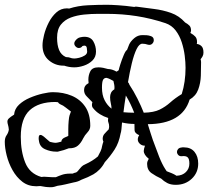

<svg xmlns="http://www.w3.org/2000/svg" viewBox="-27 -661 875 804"><path d="M186 123Q164 123 142 118Q138 118 133.5 118.5Q129 119 125 119Q91 119 66.5 100Q42 81 25.5 51.5Q9 22 1 -10Q-7 -42 -7 -67Q-7 -84 0.5 -94.5Q8 -105 10 -118Q9 -130 6.5 -138Q4 -146 4 -152Q4 -159 10 -165Q16 -171 32 -181Q34 -205 52.5 -222.5Q71 -240 98 -251.5Q125 -263 151.5 -269Q178 -275 195 -275Q238 -275 273.5 -260Q309 -245 330 -214Q351 -183 351 -134Q351 -119 339.5 -107Q328 -95 321 -81Q312 -62 299 -51Q286 -40 263 -40H261Q251 -36 240 -32.5Q229 -29 219 -27Q215 -25 211 -26H207Q185 -26 162 -36Q139 -46 136 -72Q135 -75 135 -78Q135 -81 135 -83Q135 -96 142 -96Q148 -96 156.5 -89Q165 -82 172.5 -75Q180 -68 182 -67Q187 -66 193.5 -64.5Q200 -63 207 -63Q212 -63 230 -68Q230 -80 248 -87L253 -89L259 -92V-95Q259 -103 259 -120Q259 -137 260.5 -154Q262 -171 264 -177L270 -194Q260 -201 248.5 -210.5Q237 -220 226 -224Q219 -227 216 -233Q213 -233 210.5 -233.5Q208 -234 205 -234Q135 -234 97.5 -199.5Q60 -165 60 -88Q60 -27 78.5 19.5Q97 66 146 80Q150 80 152.5 79.5Q155 79 157 79Q167 79 174 80Q181 81 191 81H207Q218 76 232.5 71Q247 66 266 66H277Q281 64 284.5 63Q288 62 292 61Q298 57 300 54L304 49Q308 44 314 37.5Q320 31 330 27Q361 13 383 -6Q389 -17 394 -27.5Q399 -38 401 -51Q402 -54 403 -59Q404 -64 406 -68Q405 -70 404 -73Q403 -76 403 -79Q403 -92 410 -100Q417 -108 421 -112L428 -119Q429 -123 429.5 -125.5Q430 -128 430 -131Q430 -141 427 -148Q424 -155 426 -167Q407 -173 391 -183Q375 -193 363 -208Q358 -213 358 -222Q358 -225 358.5 -227.5Q359 -230 360 -233L358 -235Q348 -246 336.5 -257Q325 -268 325 -284Q325 -303 344 -313Q344 -317 343.5 -320Q343 -323 343 -327Q343 -347 351.5 -363Q360 -379 385 -379Q395 -379 405 -377Q415 -375 425 -372Q442 -372 461 -361Q462 -362 466 -364L470 -367Q471 -373 477 -392Q483 -411 491 -430Q499 -449 505 -452L514 -475Q520 -488 535 -501Q550 -514 569 -514Q579 -514 587 -513.5Q595 -513 604 -510Q617 -506 617 -493Q617 -484 610 -477.5Q603 -471 592 -474Q581 -478 569 -478Q556 -478 545 -455.5Q534 -433 525 -396Q516 -359 509 -317L511 -314Q513 -312 513.5 -310Q514 -308 515 -306Q533 -279 548.5 -248Q564 -217 575 -189Q617 -190 641.5 -202Q666 -214 686 -232Q706 -250 734 -267Q742 -292 746 -320Q750 -348 750 -377Q750 -400 746.5 -428Q743 -456 734 -484Q725 -512 708.5 -533.5Q692 -555 666 -564Q606 -584 545.5 -593.5Q485 -603 421 -603H383Q355 -603 325 -600Q295 -597 269.5 -587.5Q244 -578 228 -558Q212 -538 212 -503Q212 -472 220.5 -451.5Q229 -431 249 -422Q255 -422 260.5 -421Q266 -420 271 -418L274 -417Q276 -417 278.5 -416.5Q281 -416 284 -416Q292 -416 304.5 -419Q317 -422 327.5 -428.5Q338 -435 338 -445Q338 -451 336.5 -460.5Q335 -470 326 -470Q323 -470 321 -469Q319 -468 318 -468Q313 -460 303 -460Q296 -460 290 -466Q284 -472 284 -479Q284 -485 288 -490Q297 -502 308 -504.5Q319 -507 326 -507Q353 -507 364 -487.5Q375 -468 375 -445Q375 -422 360 -407.5Q345 -393 324 -386Q303 -379 284 -379Q272 -379 261.5 -381Q251 -383 242 -386H239Q204 -386 177.5 -408.5Q151 -431 151 -471Q151 -489 157.5 -515Q164 -541 177 -566.5Q190 -592 209 -609Q228 -626 253 -626Q259 -626 262 -625Q299 -637 341.5 -639Q384 -641 421 -641Q438 -641 468.5 -639Q499 -637 535 -632Q541 -634 546 -633Q581 -628 618 -623.5Q655 -619 689 -607Q723 -595 748 -567Q759 -561 766 -554Q773 -547 773 -533Q773 -530 772 -527.5Q771 -525 770 -523L772 -522Q783 -516 790.5 -508Q798 -500 798 -486Q798 -485 798 -482Q798 -479 797 -477Q808 -476 816.5 -468Q825 -460 825 -441Q825 -432 821.5 -425.5Q818 -419 813 -413Q815 -407 815 -401Q815 -375 814 -344Q813 -313 803 -286Q793 -259 767 -244Q736 -142 592 -141L595 -131Q599 -119 603.5 -104Q608 -89 614 -72Q615 -71 615 -70Q615 -69 616 -67Q627 -36 639.5 -4.5Q652 27 665 47L671 56Q682 60 692.5 64.5Q703 69 709 73L712 75Q737 74 751.5 59.5Q766 45 766 24Q766 4 758.5 -2.5Q751 -9 735 -7Q725 -6 719.5 -12Q714 -18 714 -25Q714 -31 718.5 -36.5Q723 -42 731 -43Q734 -44 737 -44Q740 -44 743 -44Q772 -44 787.5 -25Q803 -6 803 24Q803 62 776 87.5Q749 113 709 113Q688 113 673.5 105.5Q659 98 648 87Q626 77 607.5 64Q589 51 589 25Q589 19 591 14Q593 9 596 4Q575 -13 575 -29Q575 -36 580 -51H579Q567 -51 558.5 -59Q550 -67 550 -77Q550 -86 556 -95Q537 -103 536.5 -115.5Q536 -128 536 -142Q510 -142 484 -148Q483 -132 481.5 -119.5Q480 -107 478 -102Q471 -63 453 -35Q435 -7 412 18Q403 35 390.5 48Q378 61 364 69Q343 81 313 92Q300 100 281 103Q264 107 247 111Q230 115 214 117Q208 119 201 121Q194 123 186 123ZM440 -206Q440 -216 437 -228.5Q434 -241 434 -254Q434 -264 438 -272.5Q442 -281 452 -287Q453 -297 451.5 -305.5Q450 -314 448 -322Q441 -326 434 -329.5Q427 -333 419 -335Q409 -335 404.5 -326.5Q400 -318 400 -294Q400 -263 411 -241.5Q422 -220 440 -206ZM535 -189Q528 -207 519.5 -225Q511 -243 500 -261Q497 -243 494.5 -225.5Q492 -208 490 -191Q501 -190 512.5 -189.5Q524 -189 535 -189Z"/></svg>

Font: RU Serius
Style: Regular
Weight: 400
Designer: Robert E. Leuschke
Foundry: Robert E. Leuschke
Version: Version 1.011; ttfautohint (v1.8.3)